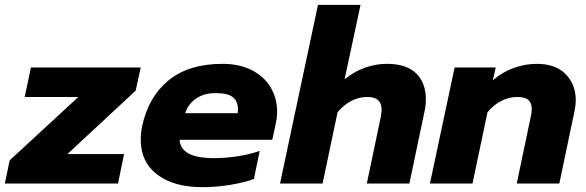

<svg xmlns="http://www.w3.org/2000/svg" viewBox="-45 -759 2423 794"><path d="M-5 -96 279 -358H57L83 -480H537L516 -384L234 -122H468L443 0H-25Z M537 -181Q537 -208 543 -238Q569 -359 652.5 -427Q736 -495 876 -495Q945 -495 996 -469Q1047 -443 1074 -398Q1101 -353 1101 -297Q1101 -273 1095 -246L1081 -181H698Q701 -105 841 -105Q888 -105 939 -113Q990 -121 1029 -135L1005 -19Q965 -4 907 5.5Q849 15 791 15Q675 15 606 -36.5Q537 -88 537 -181ZM938 -291Q939 -297 939 -307Q939 -340 918 -357Q897 -374 847 -374Q799 -374 766 -351.5Q733 -329 721 -291Z M1270 -739H1446L1380 -431Q1419 -463 1464 -479Q1509 -495 1555 -495Q1636 -495 1676 -455.5Q1716 -416 1716 -350Q1716 -321 1711 -300L1648 0H1472L1530 -277Q1533 -294 1533 -306Q1533 -358 1474 -358Q1440 -358 1408.5 -342Q1377 -326 1351 -295L1289 0H1113Z M1835 -480H2005L1993 -427Q2032 -461 2079.5 -478Q2127 -495 2175 -495Q2252 -495 2294 -452.5Q2336 -410 2336 -345Q2336 -325 2331 -300L2268 0H2092L2150 -277Q2154 -293 2154 -309Q2154 -333 2140 -345.5Q2126 -358 2094 -358Q2060 -358 2028.5 -342Q1997 -326 1971 -295L1909 0H1733Z"/></svg>

Font: Prompt Bold
Style: Bold Italic
Weight: 700
Italic angle: -12°
Designer: Katatrad Team
Foundry: CadsonDemak
Version: Version 1.000